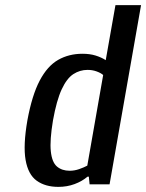

<svg xmlns="http://www.w3.org/2000/svg" viewBox="-20 -720 571 750"><path d="M208 10Q157 10 123.5 -14Q90 -38 80 -95Q70 -152 87 -250Q105 -348 135 -405Q165 -462 207 -486Q249 -510 302 -510Q331 -510 353.5 -503Q376 -496 393 -485L431 -700H531L408 0H330L327 -30H322Q301 -12 271.5 -1Q242 10 208 10ZM252 -53Q271 -53 289.5 -59.5Q308 -66 321 -73L383 -427Q374 -435 357.5 -441Q341 -447 322 -447Q292 -447 266.5 -430.5Q241 -414 221 -371Q201 -328 187 -250Q174 -172 178.5 -129Q183 -86 202.5 -69.5Q222 -53 252 -53Z"/></svg>

Font: Cuprum Medium
Style: Italic
Weight: 500
Italic angle: -10°
Version: Version 3.000